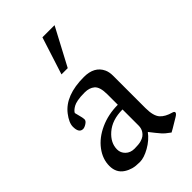

<svg xmlns="http://www.w3.org/2000/svg" viewBox="-201 -698 783 783"><g transform="rotate(-45 190.0 -306.5)"><path d="M153.1 -468 205.1 -629.9H275.1L189.2 -468ZM58.1 -248Q34.9 -248 34.9 -283.9Q34.9 -307.1 58.3 -337.4Q103.5 -396 210 -396Q270.5 -396 291 -352.1Q298.1 -336.7 298.1 -315.9V-128.9Q298.1 -83.5 314.9 -64.5Q330.8 -46.9 363 -38.1Q372.1 -35.6 372.1 -29.8Q372.1 -23.9 359.4 -16.1Q305.7 16.4 303 17.1Q280.8 1.5 270.5 -10.5Q257.8 -24.9 236.1 -53Q216.1 -25.9 183.5 -7.4Q150.9 11 126.6 11Q102.3 11 86.7 6.6Q71 2.2 57.4 -6.6Q27.1 -26.1 27.1 -65.8Q27.1 -105.5 53.5 -140.6Q79.8 -175.8 126.3 -196.9Q172.9 -218 228 -218V-278.1Q228 -321 210.9 -335.4Q194.8 -349.1 168.1 -349.1Q141.4 -349.1 125.7 -345.9Q110.1 -342.8 102.1 -338.1Q85 -328.4 80.1 -318.1Q81.5 -311.5 84.2 -301.8Q90.1 -280.8 90.1 -272Q90.1 -263.2 78.2 -255.6Q66.4 -248 58.1 -248ZM96.9 -91.3Q96.9 -71.5 111.5 -57.3Q126 -43 149.9 -43Q173.8 -43 186.9 -46.6Q200 -50.3 207.5 -55.9Q215.1 -61.5 220 -69.3Q228 -81.8 228 -97.9V-190.9Q167.5 -190.9 131.1 -158.9Q96.9 -128.9 96.9 -91.3Z"/></g></svg>

Font: Linden Hill
Style: Regular
Weight: 400
Version: Version 1.202